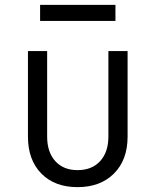

<svg xmlns="http://www.w3.org/2000/svg" viewBox="-20 -760 640 790"><path d="M299 10Q205 10 150 -46Q95 -102 95 -198V-550H174V-198Q174 -134 207.5 -97Q241 -60 299 -60Q358 -60 392 -97Q426 -134 426 -198V-550H505V-198Q505 -102 449 -46Q393 10 299 10ZM145 -674V-740H455V-674Z"/></svg>

Font: JetBrains Mono NL Light
Style: Regular
Weight: 300
Monospace: yes
Designer: Philipp Nurullin, Konstantin Bulenkov
Foundry: JetBrains
Version: Version 2.305; ttfautohint (v1.8.4.7-5d5b)